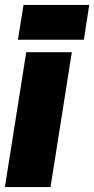

<svg xmlns="http://www.w3.org/2000/svg" viewBox="-36 -763 384 783"><path d="M170 0H-16L71 -550H257ZM37 -601 60 -743H328L306 -601Z"/></svg>

Font: Georama Semi Condensed Black
Style: Italic
Weight: 900
Width: 4
Italic angle: -9°
Designer: Jean-Baptiste Levee
Foundry: Production Type
Version: Version 1.000